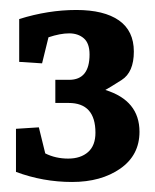

<svg xmlns="http://www.w3.org/2000/svg" viewBox="-20 -885 308 381"><path d="M189 -706.5Q256.8 -685.5 256.8 -623.5Q256.8 -577.1 218.8 -550.5Q180.7 -523.9 123 -523.9Q65.4 -523.9 11.7 -543.9V-629.4L57.1 -632.3L69.8 -580.6Q90.3 -570.3 115.2 -570.3Q140.1 -570.3 154.8 -583.3Q169.4 -596.2 169.4 -621.6Q169.4 -680.7 116.2 -680.7H89.8V-726.6H117.2Q157.7 -726.6 157.7 -776.9Q157.7 -799.3 146.2 -809.1Q134.8 -818.8 117.2 -818.8Q99.6 -818.8 76.2 -811L63.5 -759.3L18.1 -762.2V-847.2Q75.7 -865.2 131.3 -865.2Q186.5 -865.2 216.1 -844.5Q245.6 -823.7 245.6 -782.7Q245.6 -741.7 221.4 -726.3Q197.3 -710.9 189 -706.5Z"/></svg>

Font: NoticiaText-Bold
Style: Bold
Weight: 700
Designer: JM Sole
Foundry: JM Sole
Version: Version 1.003